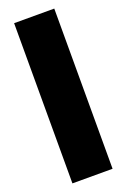

<svg xmlns="http://www.w3.org/2000/svg" viewBox="-155 -859 600 910"><g transform="rotate(-20 145.0 -404.0)"><path d="M44 0V-808H246.5V0Z"/></g></svg>

Font: Encode Sans SmCnd Black
Style: Regular
Weight: 900
Width: 4
Designer: Multiple Designers
Foundry: Impallari Type
Version: Version 3.002; ttfautohint (v1.8.3) -l 8 -r 50 -G 200 -x 14 